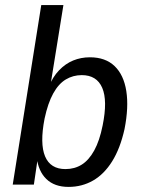

<svg xmlns="http://www.w3.org/2000/svg" viewBox="-20 -725 557 754"><path d="M249 9Q194 9 162 -22Q130 -53 124 -109H129L113 0H30L142 -705H229L177 -383H171Q187 -423 212 -449Q237 -475 267.5 -487.5Q298 -500 333 -500Q394 -500 430 -465.5Q466 -431 476 -367.5Q486 -304 469 -218Q452 -142 420.5 -91.5Q389 -41 345.5 -16Q302 9 249 9ZM237 -61Q273 -61 301 -78.5Q329 -96 350 -134Q371 -172 383 -232Q403 -330 381.5 -380Q360 -430 301 -430Q267 -430 238.5 -413Q210 -396 189 -358Q168 -320 155 -259Q136 -161 157 -111Q178 -61 237 -61Z"/></svg>

Font: Nunito Sans 10pt Condensed Medium
Style: Italic
Weight: 500
Width: 3
Italic angle: -9°
Designer: Vernon Adams
Foundry: Vernon Adams
Version: Version 3.101;gftools[0.9.27]